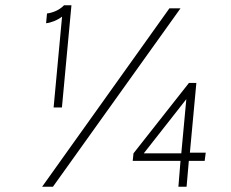

<svg xmlns="http://www.w3.org/2000/svg" viewBox="-20 -707 876 727"><path d="M222.5 -687H250.5L214.5 -300H183L215 -644Q201 -633.5 184.8 -627Q168.5 -620.5 154.5 -619L158 -656Q174.5 -658 191.5 -665.5Q208.5 -673 222.5 -687ZM139.5 0 621.5 -675.5H663.5L180.5 0ZM655.5 0 663.5 -98H482.5L485.5 -126.5L695.5 -393H723.5L699 -129H759L755 -98H695L686.5 0ZM524.5 -126.5H666.5L685.5 -331.5Z"/></svg>

Font: Karla Light
Style: Italic
Weight: 300
Italic angle: -8°
Designer: Jonathan Pinhorn
Version: Version 2.004;gftools[0.9.33]